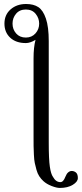

<svg xmlns="http://www.w3.org/2000/svg" viewBox="-20 -718 405 950"><path d="M173.8 -601.1Q173.8 -627.9 156.5 -649.4Q139.2 -670.9 107.9 -670.9Q77.1 -670.9 59.6 -650.1Q42 -629.4 42 -601.1Q42 -572.8 59.8 -552.5Q77.6 -532.2 107.9 -532.2Q137.2 -532.2 155.5 -552.7Q173.8 -573.2 173.8 -601.1ZM2 -601.1Q2 -645 32.5 -671.6Q63 -698.2 108.9 -698.2Q146.5 -698.2 169.9 -682.6Q193.4 -667 207.3 -625.7Q221.2 -584.5 221.2 -514.2V-13.2Q221.2 70.8 226.6 106.9Q231.9 143.1 242.2 157.2Q256.3 183.1 278.8 183.1Q293.5 183.1 303.2 157.2Q307.1 148.4 310.1 143.3Q313 138.2 319.6 133.1Q326.2 127.9 334 127.9Q346.7 127.9 356 135.7Q365.2 143.6 365.2 163.1Q365.2 181.2 340.1 196.5Q314.9 211.9 275.9 211.9Q260.3 211.9 235.6 202.4Q210.9 192.9 194.8 178.2Q183.1 167.5 174.3 154.1Q165.5 140.6 160.4 122.1Q155.3 103.5 152.1 88.6Q148.9 73.7 147.7 47.4Q146.5 21 146.2 4.9Q146 -11.2 146 -43.9V-429.2Q146 -484.4 155.8 -521Q129.4 -504.9 107.9 -504.9Q59.1 -504.9 30.5 -531.5Q2 -558.1 2 -601.1Z"/></svg>

Font: Linux Biolinum
Style: Regular
Weight: 400
Designer: Philipp H. Poll
Foundry: Philipp H. Poll
Version: Version 0.6.4